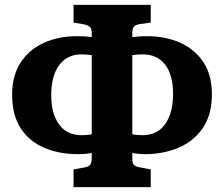

<svg xmlns="http://www.w3.org/2000/svg" viewBox="-20 -754 923 791"><path d="M283 17V-56L327 -64Q347 -67 352.5 -76.5Q358 -86 358 -100V-124Q351 -122 335.5 -120.5Q320 -119 300 -119Q224 -119 162.5 -145Q101 -171 65.5 -225Q30 -279 30 -365Q30 -442 64.5 -495.5Q99 -549 159.5 -577Q220 -605 299 -605Q314 -605 329.5 -604Q345 -603 358 -601V-618Q358 -633 352 -641Q346 -649 325 -654L283 -661V-734H601V-661L556 -655Q536 -651 530.5 -642.5Q525 -634 525 -616V-601Q554 -605 584 -605Q663 -605 723.5 -577.5Q784 -550 818.5 -497Q853 -444 853 -367Q853 -281 815.5 -226.5Q778 -172 715.5 -145.5Q653 -119 578 -119Q564 -119 548 -120.5Q532 -122 525 -124V-99Q525 -83 531 -75.5Q537 -68 558 -64L601 -56V17ZM317 -197Q344 -197 358 -201V-527Q336 -530 315 -530Q258 -530 224.5 -486.5Q191 -443 191 -360Q191 -287 223 -242Q255 -197 317 -197ZM567 -197Q629 -197 661 -243.5Q693 -290 693 -367Q693 -446 660 -488Q627 -530 568 -530Q559 -530 549.5 -529.5Q540 -529 525 -527V-201Q539 -197 567 -197Z"/></svg>

Font: Literata
Style: Bold
Weight: 700
Designer: Latin by Veronika Burian and Jose Scaglione. Greek by Irene Vlachou. Cyrillic by Vera Evstafieva.
Foundry: TypeTogether
Version: Version 3.103; ttfautohint (v1.8.4.7-5d5b);gftools[0.9.29]